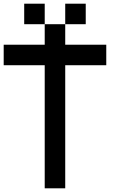

<svg xmlns="http://www.w3.org/2000/svg" viewBox="-20 -1020 707 1040"><path d="M222.2 -888.9H111.1V-1000H222.2ZM444.4 -888.9H333.3V-1000H444.4ZM333.3 -777.8H555.6V-666.7H333.3V0H222.2V-666.7H0V-777.8H222.2V-888.9H333.3Z"/></svg>

Font: Pixeloid Mono
Style: Regular
Weight: 400
Monospace: yes
Designer: GGBotNet
Foundry: GGBotNet
Version: 0.5